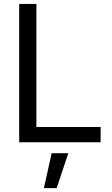

<svg xmlns="http://www.w3.org/2000/svg" viewBox="-20 -727 573 981"><path d="M78.1 -707H166V-78.1H494.1V0H78.1ZM244.1 55.7H329.1L269.5 234.4H204.1Z"/></svg>

Font: Pretendard JP
Style: Regular
Weight: 400
Designer: Base glyphs from Inter by Rasmus Andersson; Hangeul glyphs from Noto Sans CJK(Source Han Sans) by Jang Soo-young and Kan
Foundry: Kil Hyung-jin
Version: Version 1.309